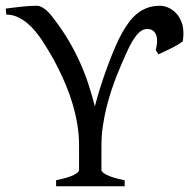

<svg xmlns="http://www.w3.org/2000/svg" viewBox="-20 -650 664 670"><path d="M617.7 -505.4Q597.7 -491.2 577.1 -481.4Q556.6 -471.7 533.2 -460.4L523.4 -475.1Q527.3 -489.7 528.1 -502.9Q528.8 -516.1 525.4 -526.4Q522 -536.6 514.4 -542.7Q506.8 -548.8 493.7 -548.8Q474.1 -548.8 456.8 -527.6Q439.5 -506.3 421.9 -466.8Q415.5 -452.1 406.2 -431.4Q397 -410.6 387.2 -385.7Q377.4 -360.8 367.9 -332Q358.4 -303.2 350.8 -272Q343.3 -240.7 338.6 -208Q334 -175.3 334 -142.1V-56.2Q334 -53.2 338.1 -49.1Q342.3 -44.9 351.8 -40Q361.3 -35.2 376.7 -30.3Q392.1 -25.4 415 -21V0H175.8V-21Q220.2 -30.3 238 -39.8Q255.9 -49.3 255.9 -56.2V-142.1Q255.9 -179.7 249.8 -216.1Q243.7 -252.4 233.4 -287.1Q223.1 -321.8 209.7 -353.8Q196.3 -385.7 182.1 -413.8Q168 -441.9 153.6 -466.1Q139.2 -490.2 127 -508.8Q117.2 -523.9 104 -540Q90.8 -556.2 75 -569.3Q59.1 -582.5 40.8 -590.8Q22.5 -599.1 2 -599.1L0 -620.1Q28.8 -624 57.6 -627Q86.4 -629.9 106.9 -629.9Q117.2 -629.9 126.2 -625Q135.3 -620.1 143.3 -612.8Q151.4 -605.5 158.7 -596.4Q166 -587.4 171.9 -579.1Q199.7 -542.5 221.2 -505.6Q242.7 -468.8 259.5 -431.2Q276.4 -393.6 288.8 -355.5Q301.3 -317.4 311 -278.8Q318.8 -309.6 330.3 -345.9Q341.8 -382.3 355 -418Q368.2 -453.6 381.8 -485.4Q395.5 -517.1 408.2 -539.1Q417.5 -555.2 429.2 -571.3Q440.9 -587.4 456.3 -600.6Q471.7 -613.8 491.9 -621.8Q512.2 -629.9 538.6 -629.9Q552.2 -629.9 568.1 -623Q584 -616.2 596.9 -601.3Q609.9 -586.4 616.7 -563Q620.1 -549.8 620.1 -533.7Q620.1 -520.5 617.7 -505.4Z"/></svg>

Font: Akkhara
Style: Regular
Weight: 400
Designer: J. Victor Gaultney
Version: Version 1.00 June 13, 2006, initial release